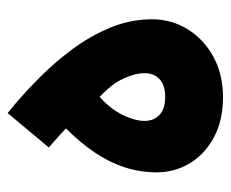

<svg xmlns="http://www.w3.org/2000/svg" viewBox="-70 -526 602 501"><g transform="rotate(-90 230.5 -276.0)"><path d="M227.5 -145.5Q196.3 -145.5 180.7 -160.4Q165 -175.3 165 -198.7Q165 -223.6 179.9 -255.1Q194.8 -286.6 227.5 -316.4Q260.7 -286.1 275.1 -255.1Q289.6 -224.1 289.6 -198.7Q289.6 -174.8 273.9 -160.2Q258.3 -145.5 227.5 -145.5ZM227.5 5.4Q286.1 5.4 332 -19.5Q377.9 -44.4 404.1 -86.7Q430.2 -128.9 430.2 -180.2Q430.2 -235.8 408.4 -288.6Q386.7 -341.3 350.6 -389.6Q314.5 -438 271.2 -480.2Q228 -522.5 185.5 -556.6L95.7 -449.2Q109.4 -437.5 122.1 -426Q134.8 -414.6 145.5 -404.3Q108.4 -367.7 82.8 -329.6Q57.1 -291.5 43.9 -251.2Q30.8 -210.9 30.8 -167.5Q30.8 -120.6 54.4 -81.3Q78.1 -42 122.1 -18.3Q166 5.4 227.5 5.4Z"/></g></svg>

Font: Estedad-FD-VF Thin
Style: Regular
Weight: 100
Designer: Amin Abedi
Version: Version 5.0